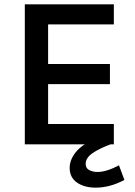

<svg xmlns="http://www.w3.org/2000/svg" viewBox="-20 -663 620 882"><path d="M94 0V-643H503V-551H201V-369H485V-276.5H201V-93.5H503V0ZM551.5 163.5Q485.5 199 419.5 199Q367 199 333.5 175.5Q300 152 300 108.5Q300 71.5 327.5 36.8Q355 2 408.5 -19.5L488 0Q435 19.5 404.2 41.2Q373.5 63 373.5 89.5Q373.5 110 390.2 118.5Q407 127 428.5 127Q468.5 127 526.5 96.5Z"/></svg>

Font: Karla SemiBold
Style: Regular
Weight: 600
Designer: Jonathan Pinhorn
Version: Version 2.004; ttfautohint (v1.8.4.7-5d5b);gftools[0.9.33]